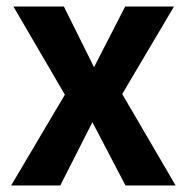

<svg xmlns="http://www.w3.org/2000/svg" viewBox="-20 -566 570 586"><path d="M14 0 178 -277 21 -546H175L267 -361L362 -546H511L353 -279L516 0H363L262 -193L164 0Z"/></svg>

Font: Noto Sans Mono Condensed
Style: Bold
Weight: 700
Width: 3
Designer: Monotype Design Team
Foundry: Monotype Imaging Inc.
Version: Version 2.014